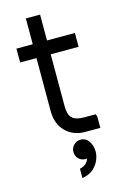

<svg xmlns="http://www.w3.org/2000/svg" viewBox="-129 -695 636 977"><g transform="rotate(-15 189.0 -206.5)"><path d="M253 0Q191 0 151 -40Q111 -80 111 -148V-636H186V-153Q186 -109 204.5 -91Q223 -73 266 -73H328L333 -62V0ZM25 -427V-500H333V-427ZM179 223V174Q202 169 215 155Q228 141 228 123Q228 107 224 98L255 80Q258 90 258 100Q258 115 250 122Q242 129 233 131.5Q224 134 220 134Q198 134 183.5 119.5Q169 105 169 84Q169 62 183.5 47Q198 32 220 32Q248 32 263.5 56Q279 80 279 110Q279 131 269 155Q259 179 237.5 198Q216 217 179 223Z"/></g></svg>

Font: Fustat
Style: Regular
Weight: 400
Designer: Mohamed Gaber, Khaled Hosny, Laura Garcia Mut
Foundry: Kief Type Foundry, Alif Type Foundry, Hard Type Foundry
Version: Version 1.007